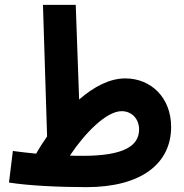

<svg xmlns="http://www.w3.org/2000/svg" viewBox="-20 -758 760 791"><path d="M336 13C562 13 685 -84 685 -235C685 -356 602 -435 496 -435C433 -435 368 -402 306 -348L292 -738H157L174 -196C158 -173 143 -150 129 -125C100 -128 68 -131 33 -136L17 -6C97 7 228 13 336 13ZM481 -300C525 -300 553 -266 553 -225C553 -157 491 -116 320 -116C302 -116 285 -116 268 -117C329 -209 418 -300 481 -300Z"/></svg>

Font: Noto Sans Arabic UI XCn
Style: Bold
Weight: 700
Width: 2
Designer: Monotype Design Team, Nadine Chahine and Nizar Qandah
Foundry: Monotype Imaging Inc.
Version: Version 2.010